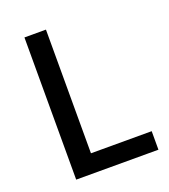

<svg xmlns="http://www.w3.org/2000/svg" viewBox="-132 -810 799 906"><g transform="rotate(-20 268.0 -357.0)"><path d="M95 0V-714H203V-93H508V0Z"/></g></svg>

Font: Noto Sans Bengali Medium
Style: Regular
Weight: 500
Designer: Jelle Bosma - Monotype Design Team
Foundry: Monotype Imaging Inc.
Version: Version 2.003; ttfautohint (v1.8.4.7-5d5b)